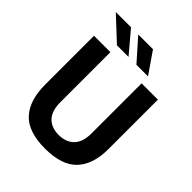

<svg xmlns="http://www.w3.org/2000/svg" viewBox="-260 -1099 1258 1258"><g transform="rotate(45 369.0 -470.5)"><path d="M376.5 10Q220 10 150.5 -66.2Q81 -142.5 81 -287V-740H233V-276Q233 -195.5 271.2 -156Q309.5 -116.5 376.5 -116.5Q443.5 -116.5 482.8 -156Q522 -195.5 522 -276V-740H673V-282Q673 -140.5 602.5 -65.2Q532 10 376.5 10ZM519.5 -802H412L280 -951H416.5ZM213 -951 339 -802H231.5L72 -951Z"/></g></svg>

Font: 1883 Sans
Style: Bold
Weight: 700
Designer: 1883 Sans project is a fork of Public Sans.
Version: Version 1.009